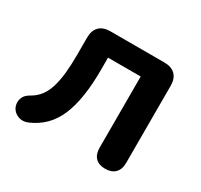

<svg xmlns="http://www.w3.org/2000/svg" viewBox="-112 -632 820 784"><g transform="rotate(30 298.5 -240.5)"><path d="M463 8Q433 8 417 -8.5Q401 -25 401 -56V-391H247V-334Q247 -265 238.5 -210Q230 -155 212.5 -114Q195 -73 167 -45Q139 -17 100 0Q79 9 61.5 5Q44 1 32.5 -10.5Q21 -22 18 -38.5Q15 -55 22 -71Q29 -87 49 -98Q74 -112 90 -133Q106 -154 115 -183.5Q124 -213 128 -251Q132 -289 132 -338V-419Q132 -453 150 -471Q168 -489 202 -489H456Q490 -489 508 -471Q526 -453 526 -419V-56Q526 -25 509.5 -8.5Q493 8 463 8Z"/></g></svg>

Font: Nunito ExtraLight
Style: Regular
Weight: 200
Designer: Vernon Adams
Foundry: Vernon Adams
Version: Version 3.602